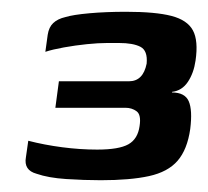

<svg xmlns="http://www.w3.org/2000/svg" viewBox="-20 -552 354 326"><path d="M151 -246Q123 -246 92.5 -248Q62 -250 42 -257Q31 -260 26.5 -267Q22 -274 24 -285L28 -313Q55 -306 85.5 -302Q116 -298 145 -298Q182 -298 198 -307Q214 -316 217 -338Q220 -357 212 -363Q204 -369 193 -369H74L80 -414H199Q211 -414 218.5 -421.5Q226 -429 229 -444Q231 -466 218.5 -472.5Q206 -479 182 -479Q176 -479 171.5 -479Q167 -479 162 -479Q147 -479 127.5 -477Q108 -475 88.5 -471.5Q69 -468 57 -464L61 -493Q63 -506 70.5 -513Q78 -520 91 -523Q104 -527 132 -529.5Q160 -532 194 -532Q244 -532 271 -525Q298 -518 307.5 -500.5Q317 -483 312 -449Q309 -428 299 -413Q289 -398 272 -396V-395Q294 -395 300.5 -380Q307 -365 303 -333Q298 -298 281.5 -279Q265 -260 233 -253Q201 -246 151 -246Z"/></svg>

Font: Genos SemiBold
Style: Italic
Weight: 600
Italic angle: -8°
Version: Version 1.010